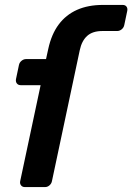

<svg xmlns="http://www.w3.org/2000/svg" viewBox="-20 -760 538 780"><path d="M81 0Q71 0 65.5 -7Q60 -14 62 -24L145 -414H64Q54 -414 48.5 -421Q43 -428 45 -439L57 -496Q59 -506 67.5 -513Q76 -520 86 -520H167L176 -561Q189 -621 218.5 -660.5Q248 -700 293 -720Q338 -740 398 -740H478Q489 -740 494 -733Q499 -726 497 -716L485 -659Q483 -648 474.5 -641Q466 -634 456 -634H396Q356 -634 334 -614Q312 -594 304 -556L191 -24Q189 -14 181 -7Q173 0 163 0Z"/></svg>

Font: Rubik Medium
Style: Italic
Weight: 500
Italic angle: -12°
Designer: Hubert and Fischer
Foundry: Hubert and Fischer
Version: Version 2.300;gftools[0.9.30]